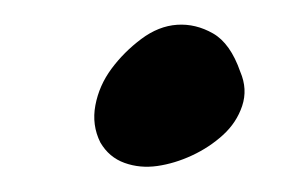

<svg xmlns="http://www.w3.org/2000/svg" viewBox="-20 -62 243 155"><path d="M174 -4Q180 10 175.5 23.5Q171 37 160 47Q149 57 135 63.5Q121 70 107 72Q93 74 80.5 69.5Q68 65 61 53Q54 39 57 23Q60 7 70 -6.5Q80 -20 94 -30.5Q108 -41 123 -42Q138 -43 152 -35Q166 -27 174 -4Z"/></svg>

Font: Liu Jian Mao Cao
Style: Regular
Weight: 400
Designer: ZhongQi
Foundry: ZhongQi
Version: Version 1.001